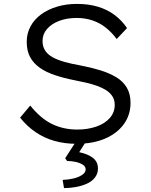

<svg xmlns="http://www.w3.org/2000/svg" viewBox="-20 -727 772 984"><path d="M372 10Q311 10 258.5 -5Q206 -20 162 -50Q118 -80 83 -124L135 -186Q188 -120 246.5 -91.5Q305 -63 376 -63Q429 -63 473 -78Q517 -93 542.5 -122Q568 -151 568 -189Q568 -215 556 -233.5Q544 -252 523.5 -265Q503 -278 476 -287.5Q449 -297 420 -303.5Q391 -310 361 -316Q306 -327 261 -342Q216 -357 183.5 -380Q151 -403 134 -435Q117 -467 117 -513Q117 -556 136.5 -592Q156 -628 191 -653.5Q226 -679 273 -693Q320 -707 374 -707Q434 -707 482 -692.5Q530 -678 567 -650.5Q604 -623 631 -583L578 -527Q553 -561 522 -585.5Q491 -610 453.5 -622.5Q416 -635 373 -635Q323 -635 283.5 -620Q244 -605 221 -578.5Q198 -552 198 -517Q198 -489 211 -468.5Q224 -448 249 -434Q274 -420 311.5 -409.5Q349 -399 395 -391Q447 -381 493 -367Q539 -353 574.5 -332Q610 -311 629.5 -278.5Q649 -246 649 -200Q649 -138 614.5 -90.5Q580 -43 518 -16.5Q456 10 372 10ZM308 237 301 195Q331 194 357.5 187.5Q384 181 401.5 169Q419 157 419 141Q419 126 403.5 116.5Q388 107 366.5 102.5Q345 98 324 98L314 84L378 -15H429L386 53Q430 62 456 82Q482 102 482 137Q482 163 466.5 183Q451 203 425 214.5Q399 226 368.5 231.5Q338 237 308 237Z"/></svg>

Font: Lexend Exa Light
Style: Regular
Weight: 300
Designer: Bonnie Shaver-Troup, Thomas Jockin
Foundry: Lexend
Version: Version 1.007